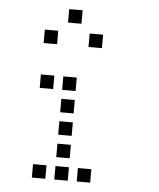

<svg xmlns="http://www.w3.org/2000/svg" viewBox="-54 -826 707 853"><g transform="rotate(5 300.0 -400.0)"><path d="M221 -780Q220 -780 220 -780Q220 -780 220 -779V-721Q220 -720 220 -720Q220 -720 221 -720H279Q280 -720 280 -720Q280 -720 280 -721V-779Q280 -780 280 -780Q280 -780 279 -780ZM121 -680Q120 -680 120 -680Q120 -680 120 -679V-621Q120 -620 120 -620Q120 -620 121 -620H179Q180 -620 180 -620Q180 -620 180 -621V-679Q180 -680 180 -680Q180 -680 179 -680ZM321 -680Q320 -680 320 -680Q320 -680 320 -679V-621Q320 -620 320 -620Q320 -620 321 -620H379Q380 -620 380 -620Q380 -620 380 -621V-679Q380 -680 380 -680Q380 -680 379 -680ZM121 -480Q120 -480 120 -480Q120 -480 120 -479V-421Q120 -420 120 -420Q120 -420 121 -420H179Q180 -420 180 -420Q180 -420 180 -421V-479Q180 -480 180 -480Q180 -480 179 -480ZM221 -480Q220 -480 220 -480Q220 -480 220 -479V-421Q220 -420 220 -420Q220 -420 221 -420H279Q280 -420 280 -420Q280 -420 280 -421V-479Q280 -480 280 -480Q280 -480 279 -480ZM221 -380Q220 -380 220 -380Q220 -380 220 -379V-321Q220 -320 220 -320Q220 -320 221 -320H279Q280 -320 280 -320Q280 -320 280 -321V-379Q280 -380 280 -380Q280 -380 279 -380ZM221 -280Q220 -280 220 -280Q220 -280 220 -279V-221Q220 -220 220 -220Q220 -220 221 -220H279Q280 -220 280 -220Q280 -220 280 -221V-279Q280 -280 280 -280Q280 -280 279 -280ZM221 -180Q220 -180 220 -180Q220 -180 220 -179V-121Q220 -120 220 -120Q220 -120 221 -120H279Q280 -120 280 -120Q280 -120 280 -121V-179Q280 -180 280 -180Q280 -180 279 -180ZM121 -80Q120 -80 120 -80Q120 -80 120 -79V-21Q120 -20 120 -20Q120 -20 121 -20H179Q180 -20 180 -20Q180 -20 180 -21V-79Q180 -80 180 -80Q180 -80 179 -80ZM221 -80Q220 -80 220 -80Q220 -80 220 -79V-21Q220 -20 220 -20Q220 -20 221 -20H279Q280 -20 280 -20Q280 -20 280 -21V-79Q280 -80 280 -80Q280 -80 279 -80ZM321 -80Q320 -80 320 -80Q320 -80 320 -79V-21Q320 -20 320 -20Q320 -20 321 -20H379Q380 -20 380 -20Q380 -20 380 -21V-79Q380 -80 380 -80Q380 -80 379 -80Z"/></g></svg>

Font: Doto Black Medium
Style: Regular
Weight: 500
Monospace: yes
Version: Version 1.000